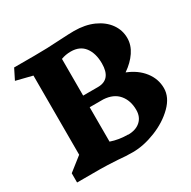

<svg xmlns="http://www.w3.org/2000/svg" viewBox="-175 -969 1148 1151"><g transform="rotate(-30 398.5 -393.0)"><path d="M777 -230Q777 -167 721 -111.5Q665 -56 582 -23Q499 10 424 10Q374 10 326 5Q246 0 202 0H43V-64L137 -138V-686L25 -714L61 -786H201Q292 -786 380 -792Q448 -796 480 -796Q557 -796 615 -770Q673 -744 705 -699.5Q737 -655 737 -600Q737 -551 707 -506.5Q677 -462 626 -427L625 -426Q696 -398 736.5 -346Q777 -294 777 -230ZM402 -699Q366 -699 335 -687V-433H437Q529 -433 529 -544Q529 -614 497 -656.5Q465 -699 402 -699ZM568 -200Q568 -265 532.5 -307Q497 -349 428 -353H408H334V-115Q388 -96 452 -96L451 -95Q505 -95 536.5 -123Q568 -151 568 -200Z"/></g></svg>

Font: Inknut Antiqua ExtraBold
Style: Regular
Weight: 800
Designer: Claus Eggers Sørensen
Foundry: Claus Eggers Sørensen
Version: Version 1.003; ttfautohint (v1.8.2) -l 8 -r 50 -G 200 -x 14 